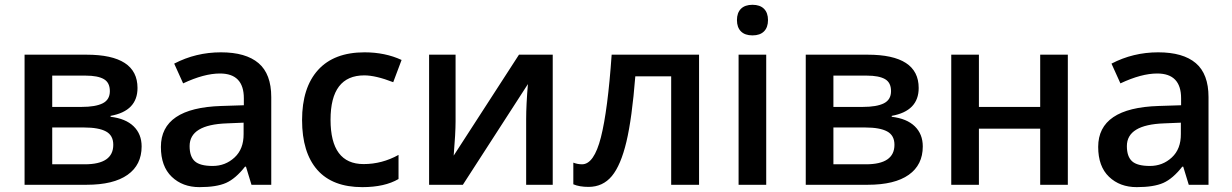

<svg xmlns="http://www.w3.org/2000/svg" viewBox="-20 -767 5115 797"><path d="M335.9 -453.1H196.8V-323.2H318.8Q376.5 -323.2 406.2 -338.1Q436 -353 436 -388.7Q436 -424.3 410.9 -438.7Q385.7 -453.1 335.9 -453.1ZM450.2 -166Q450.2 -205.1 419.9 -221.4Q389.6 -237.8 329.1 -237.8H196.8V-85H332Q450.2 -85 450.2 -166ZM550.8 -401.9Q550.8 -306.2 439 -286.1V-282.2Q501.5 -274.9 534.7 -242.7Q567.9 -210.4 567.9 -159.2Q567.9 -82.5 509.5 -41.3Q451.2 0 339.8 0H82V-540H338.9Q550.8 -540 550.8 -401.9Z M991.2 -210.9V-257.8L921.9 -254.9Q767.1 -249.5 767.1 -160.6Q767.1 -117.2 788.6 -97.7Q810.1 -78.1 862.8 -78.1Q915.5 -78.1 953.6 -113.3Q991.7 -148.4 991.2 -210.9ZM897 -549.8Q1000.5 -549.8 1053.2 -504.9Q1106 -460 1106 -363.8V0H1023.9L1001 -75.2H997.1Q958 -25.4 918.5 -7.8Q878.9 9.8 808.1 9.8Q737.8 9.8 692.9 -33.2Q647.9 -76.2 647.9 -157.2Q647.9 -319.3 898.9 -327.1L992.2 -330.1V-358.9Q992.2 -461.9 893.1 -461.9Q827.1 -461.9 740.2 -420.9L703.1 -502.9Q793 -549.8 897 -549.8Z M1493.2 -549.8Q1578.6 -549.8 1647 -518.1L1612.3 -425.8Q1539.6 -454.1 1492.2 -454.1Q1352.1 -454.1 1352.1 -270Q1352.1 -85.9 1489.3 -85.9Q1565.9 -85.9 1634.3 -124V-23.9Q1577.1 9.8 1483.9 9.8Q1360.8 9.8 1297.4 -61.5Q1233.9 -133.8 1233.9 -268.6Q1233.9 -403.3 1300.3 -476.6Q1366.7 -549.8 1493.2 -549.8Z M1871.1 -540V-263.2Q1871.1 -214.8 1863.3 -121.1L2134.3 -540H2274.4V0H2164.1V-272Q2164.1 -332 2171.4 -418L1901.4 0H1761.2V-540Z M2881.8 0H2766.1V-450.2H2617.2Q2603.5 -276.4 2580.3 -178.7Q2557.1 -81.1 2519.8 -36.1Q2482.4 8.8 2422.9 8.8Q2385.3 8.8 2359.9 -2V-91.8Q2377.9 -85 2396 -85Q2445.8 -85 2474.4 -197Q2502.9 -309.1 2519 -540H2881.8Z M3055.7 -636.7Q3039.1 -653.3 3039.1 -683.6Q3039.1 -713.9 3055.7 -730.5Q3072.3 -747.1 3103.5 -747.1Q3134.8 -747.1 3151.4 -730.5Q3168 -713.9 3168 -683.6Q3168 -653.3 3151.4 -636.7Q3134.8 -620.1 3103.5 -620.1Q3072.3 -620.1 3055.7 -636.7ZM3160.6 0H3045.9V-540H3160.6Z M3578.6 -453.1H3439.5V-323.2H3561.5Q3619.1 -323.2 3648.9 -338.1Q3678.7 -353 3678.7 -388.7Q3678.7 -424.3 3653.6 -438.7Q3628.4 -453.1 3578.6 -453.1ZM3692.9 -166Q3692.9 -205.1 3662.6 -221.4Q3632.3 -237.8 3571.8 -237.8H3439.5V-85H3574.7Q3692.9 -85 3692.9 -166ZM3793.5 -401.9Q3793.5 -306.2 3681.6 -286.1V-282.2Q3744.1 -274.9 3777.3 -242.7Q3810.5 -210.4 3810.5 -159.2Q3810.5 -82.5 3752.2 -41.3Q3693.8 0 3582.5 0H3324.7V-540H3581.5Q3793.5 -540 3793.5 -401.9Z M4043.5 -540V-323.2H4297.9V-540H4412.6V0H4297.9V-232.9H4043.5V0H3928.7V-540Z M4881.8 -210.9V-257.8L4812.5 -254.9Q4657.7 -249.5 4657.7 -160.6Q4657.7 -117.2 4679.2 -97.7Q4700.7 -78.1 4753.4 -78.1Q4806.2 -78.1 4844.2 -113.3Q4882.3 -148.4 4881.8 -210.9ZM4787.6 -549.8Q4891.1 -549.8 4943.8 -504.9Q4996.6 -460 4996.6 -363.8V0H4914.6L4891.6 -75.2H4887.7Q4848.6 -25.4 4809.1 -7.8Q4769.5 9.8 4698.7 9.8Q4628.4 9.8 4583.5 -33.2Q4538.6 -76.2 4538.6 -157.2Q4538.6 -319.3 4789.6 -327.1L4882.8 -330.1V-358.9Q4882.8 -461.9 4783.7 -461.9Q4717.8 -461.9 4630.9 -420.9L4593.8 -502.9Q4683.6 -549.8 4787.6 -549.8Z"/></svg>

Font: OpenSans-Semibold
Style: Regular
Weight: 600
Foundry: Ascender Corporation
Version: Version 1.10